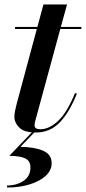

<svg xmlns="http://www.w3.org/2000/svg" viewBox="-20 -580 382 855"><path d="M115.5 165.5Q115.5 135.5 91 124.8Q66.5 114 21.5 114L135.5 -5H147L71 74Q132 74.5 171 90.8Q210 107 210 146.5Q210 178.5 183.8 202.8Q157.5 227 112.5 241Q67.5 255 11.5 255V246Q54.5 246 85 225.2Q115.5 204.5 115.5 165.5ZM322.5 -163Q288.5 -78.5 245.5 -34.2Q202.5 10 140 10Q87.5 10 65.8 -12Q44 -34 44 -60.5Q44 -70.5 47 -86Q50 -101.5 54 -116.5L144 -451H47V-460H146.5L173.5 -560H278.5L251 -460H342V-451H248.5L138.5 -47Q137 -41.5 135.5 -35Q134 -28.5 134 -21.5Q134 -4.5 160 -4.5Q199.5 -4.5 239.2 -42Q279 -79.5 314 -165.5Z"/></svg>

Font: Bodoni* 24pt Medium
Style: Italic
Weight: 500
Italic angle: -13°
Version: Version 2.3